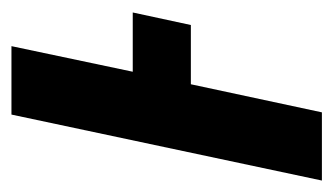

<svg xmlns="http://www.w3.org/2000/svg" viewBox="-150 -441 585 337"><g transform="rotate(-90 142.5 -272.5)"><path d="M-5.9 0 109.9 -544.9H230L185.1 -332H289.1L267.1 -230H163.1L113.8 0Z"/></g></svg>

Font: Open Sans Condensed
Style: Italic
Weight: 400
Width: 3
Italic angle: -12°
Designer: Monotype Design Team
Foundry: Monotype Imaging Inc.
Version: Version 3.000